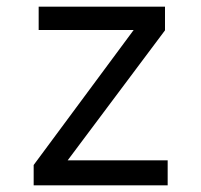

<svg xmlns="http://www.w3.org/2000/svg" viewBox="-20 -556 603 576"><path d="M81 0V-61L381 -466H96V-536H475V-465L183 -75H483V0Z"/></svg>

Font: Noto Sans Mono SemiCondensed
Style: Regular
Weight: 400
Width: 4
Designer: Monotype Design Team
Foundry: Monotype Imaging Inc.
Version: Version 2.010